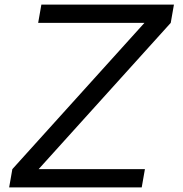

<svg xmlns="http://www.w3.org/2000/svg" viewBox="-20 -820 801 840"><path d="M614 -80H149L727 -720L741 -800H161L147 -720H612L34 -80L20 0H600Z"/></svg>

Font: Gauge
Style: Italic
Weight: 400
Italic angle: -80°
Designer: Daniel Pimley
Foundry: Daniel Pimley
Version: Version 1.000;PS 001.001;hotconv 1.0.56